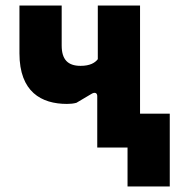

<svg xmlns="http://www.w3.org/2000/svg" viewBox="-20 -531 631 691"><path d="M330 -185V0H439V140H591V-122H484V-511H332V-318C322 -305 304 -294 270 -294C224 -294 202 -317 202 -367V-511H50V-339C50 -200 129 -157 221 -157C233 -157 244 -158 255 -161L309 -193C322 -201 330 -196 330 -185Z"/></svg>

Font: Finlandica
Style: Bold
Weight: 700
Designer: Niklas Ekholm, Juho Hiilivirta, Jaakko Suomalainen
Foundry: Helsinki Type Studio
Version: Version 2.000;Glyphs 3.2 (3202)